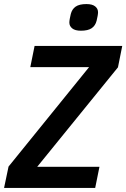

<svg xmlns="http://www.w3.org/2000/svg" viewBox="-35 -924 621 944"><path d="M433 0H-15L7 -105L403 -594H114L135 -698H566L545 -593L148 -104H454ZM363 -773Q334 -773 320 -784.5Q306 -796 306 -813Q306 -820 308 -831.5Q310 -843 313 -855Q319 -879 337 -891.5Q355 -904 390 -904Q419 -904 433 -892.5Q447 -881 447 -864Q447 -857 445 -845.5Q443 -834 440 -822Q434 -798 416 -785.5Q398 -773 363 -773Z"/></svg>

Font: IBM Plex Sans Condensed SemiBold
Style: Italic
Weight: 600
Width: 3
Italic angle: -11°
Designer: Mike Abbink, Paul van der Laan, Pieter van Rosmalen
Foundry: Bold Monday
Version: Version 1.3